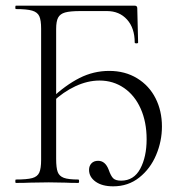

<svg xmlns="http://www.w3.org/2000/svg" viewBox="-20 -645 640 677"><path d="M294 -46Q294 -60 302.5 -69Q311 -78 326 -78Q351 -78 363 -47Q371 -24 379.5 -16Q388 -8 407 -8Q452 -8 474.5 -50Q497 -92 497 -154Q497 -215 476 -262Q455 -309 417 -335Q379 -361 331 -361Q289 -361 246 -341Q203 -321 165 -285L160 -297Q211 -345 260.5 -370Q310 -395 365 -395Q421 -395 463.5 -369Q506 -343 528.5 -298.5Q551 -254 551 -199Q551 -147 530.5 -98.5Q510 -50 471 -19Q432 12 379 12Q340 12 317 -4.5Q294 -21 294 -46ZM36 -12Q75 -12 93.5 -17Q112 -22 118.5 -36.5Q125 -51 125 -81V-544Q125 -574 118.5 -588Q112 -602 93.5 -607.5Q75 -613 36 -613Q34 -613 34 -619Q34 -625 36 -625H455Q464 -625 464 -616L467 -495Q467 -492 461 -492Q455 -492 455 -495Q455 -546 428 -576Q401 -606 357 -606H264Q227 -606 209.5 -601Q192 -596 185 -583Q178 -570 178 -543V-85Q178 -53 183.5 -38.5Q189 -24 205 -18Q221 -12 256 -12Q259 -12 259 -6Q259 0 256 0Q227 0 211 -1L152 -2L86 -1Q68 0 36 0Q34 0 34 -6Q34 -12 36 -12Z"/></svg>

Font: Cormorant Unicase Light
Style: Regular
Weight: 300
Designer: Christian Thalmann (Catharsis Fonts)
Foundry: Catharsis Fonts
Version: Version 4.000